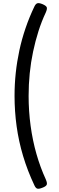

<svg xmlns="http://www.w3.org/2000/svg" viewBox="-20 -1099 366 1201"><path d="M266 -1020Q240 -965 220.5 -903.5Q201 -842 187 -776Q173 -710 166 -640.5Q159 -571 159 -499Q159 -404 171.5 -312Q184 -220 208 -136Q232 -52 266 22Q277 47 272 57Q267 67 246 75Q224 84 213.5 81Q203 78 195 60Q152 -31 124.5 -123Q97 -215 84 -309Q71 -403 71 -499Q71 -572 78.5 -642.5Q86 -713 101 -783Q116 -853 139.5 -922Q163 -991 195 -1058Q203 -1075 213.5 -1078.5Q224 -1082 246 -1073Q267 -1064 272 -1054.5Q277 -1045 266 -1020Z"/></svg>

Font: Playwrite ES
Style: Regular
Weight: 400
Designer: Veronika Burian, José Scaglione
Foundry: TypeTogether
Version: Version 1.002